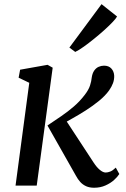

<svg xmlns="http://www.w3.org/2000/svg" viewBox="-20 -872 594 902"><path d="M53 0 117.5 -483 67.5 -507 74.5 -544.5 203.5 -567.5 227.5 -554 152.5 0ZM422 10Q400.5 10 384.5 2.8Q368.5 -4.5 357 -17.2Q345.5 -30 337 -46L203 -282.5Q236.5 -305 268 -326.5Q299.5 -348 327.2 -372Q355 -396 377.5 -425.5Q396.5 -450 403 -470.5Q409.5 -491 411 -508Q414 -528 422.5 -540.2Q431 -552.5 443.2 -558Q455.5 -563.5 468.5 -563.5Q491 -563.5 503.2 -550Q515.5 -536.5 516.5 -516Q517 -498 510.8 -481.2Q504.5 -464.5 493 -448Q475 -422.5 445.2 -398.2Q415.5 -374 382.5 -353Q349.5 -332 320.2 -315.8Q291 -299.5 273.5 -289.5L278.5 -324L421 -106.5Q434.5 -86 449.2 -73.8Q464 -61.5 476.5 -61.5Q486 -61.5 497.8 -66Q509.5 -70.5 524 -84.5L540.5 -54.5Q532.5 -41.5 516 -26.5Q499.5 -11.5 475.5 -0.8Q451.5 10 422 10ZM306 -648.5 457 -852.5 530 -794.5Q524.5 -784.5 508.2 -767.5Q492 -750.5 469.5 -730.2Q447 -710 422 -689.8Q397 -669.5 374 -653Q351 -636.5 333.5 -628Z"/></svg>

Font: Merriweather 20pt
Style: Italic
Weight: 400
Italic angle: -7.8°
Version: Version 2.101